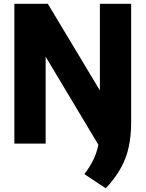

<svg xmlns="http://www.w3.org/2000/svg" viewBox="-20 -760 770 1016"><path d="M540 236.5 426.5 161.5Q456 122.5 474 85.5Q492 48.5 500.5 6L221.5 -460V0H56V-740H233L508.5 -281.5V-740H674V-112.5Q674 -41 661.2 18Q648.5 77 619 130Q589.5 183 540 236.5Z"/></svg>

Font: Encode Sans Semi Condensed ExtraBold
Style: Regular
Weight: 800
Width: 4
Designer: Multiple Designers
Foundry: Impallari Type
Version: Version 3.000; ttfautohint (v1.8.3) -l 8 -r 50 -G 200 -x 14 